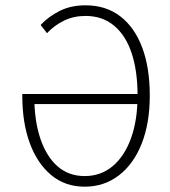

<svg xmlns="http://www.w3.org/2000/svg" viewBox="-20 -691 640 723"><path d="M299 12Q225 12 172.5 -32Q120 -76 92 -152.5Q64 -229 64 -329Q64 -332 64 -333.5Q64 -335 64 -337H506V-299H88L109 -331Q109 -237 132 -169Q155 -101 197 -64.5Q239 -28 299 -28Q360 -28 404.5 -65.5Q449 -103 473.5 -171Q498 -239 498 -331Q498 -423 476 -490Q454 -557 410 -594Q366 -631 302 -631Q258 -631 221.5 -613.5Q185 -596 157 -566L133 -597Q163 -629 205 -650Q247 -671 302 -671Q379 -671 433 -629.5Q487 -588 515.5 -512Q544 -436 544 -331Q544 -227 513.5 -150Q483 -73 427.5 -30.5Q372 12 299 12Z"/></svg>

Font: Source Code Pro ExtraLight Light
Style: Regular
Weight: 300
Monospace: yes
Version: Version 1.018;hotconv 1.0.116;makeotfexe 2.5.65601